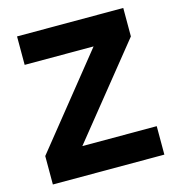

<svg xmlns="http://www.w3.org/2000/svg" viewBox="-104 -789 816 880"><g transform="rotate(-15 303.5 -349.0)"><path d="M568 0H39V-135L383 -563H56V-698H560V-563L215 -135H568Z"/></g></svg>

Font: Aneliza ExtraBold
Style: Regular
Weight: 800
Designer: Mike Abbink, Paul van der Laan, Pieter van Rosmalen
Foundry: Bold Monday
Version: Version 3.001;September 8, 2019;FontCreator 11.5.0.2425 64-b